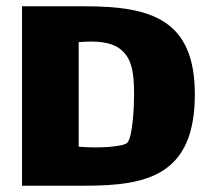

<svg xmlns="http://www.w3.org/2000/svg" viewBox="-20 -590 669 610"><path d="M250 -570H50V0H250C446 0 599 -32 599 -290C599 -527 462 -570 250 -570ZM384 -136C372 -124 294 -118 230 -124V-456C243 -457 254 -458 269 -458C319 -458 352 -447 372 -425C399 -398 406 -357 406 -290C406 -254 402 -154 384 -136Z"/></svg>

Font: FilmFarsi_V5 Display
Style: Regular
Weight: 400
Designer: Borna Izadpanah
Foundry: Borna Izadpanah
Version: Version 1.000;PS 001.000;hotconv 1.0.88;makeotf.lib2.5.64775